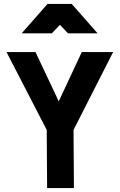

<svg xmlns="http://www.w3.org/2000/svg" viewBox="-20 -954 611 974"><path d="M355 0H219L217 -295L13 -690H160L278 -440L395 -690H554L353 -295ZM221 -934H344L475 -785H325L284 -828L243 -785H90Z"/></svg>

Font: Panefresco 999wt
Style: Regular
Weight: 900
Version: Version 1.001